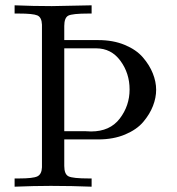

<svg xmlns="http://www.w3.org/2000/svg" viewBox="-20 -703 665 723"><path d="M35 0V-31H51Q105 -31 121 -39Q137 -47 138 -73V-610Q137 -638 120.5 -645Q104 -652 50 -652H35V-683Q106 -680 175 -680L325 -683V-652H314Q252 -652 237 -644Q222 -636 222 -605V-552H351Q406 -552 449.5 -534Q493 -516 518 -487Q543 -458 555.5 -426.5Q568 -395 568 -365Q568 -335 556 -304Q544 -273 519.5 -244Q495 -215 451 -196.5Q407 -178 350 -178H222V-78Q222 -47 238 -39Q254 -31 315 -31H325V0Q250 -3 175 -3H168Q109 -3 35 0ZM222 -209H300Q303 -209 311 -208.5Q319 -208 323 -208Q394 -208 431 -256.5Q468 -305 468 -366Q468 -427 433.5 -474Q399 -521 342 -521H222Z"/></svg>

Font: CMU Serif
Style: Roman
Weight: 500
Version: Version 0.7.0